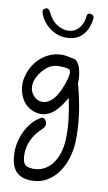

<svg xmlns="http://www.w3.org/2000/svg" viewBox="-113 -749 667 1183"><g transform="rotate(10 220.5 -158.0)"><path d="M25.4 -257.8Q35.2 -291 54.2 -319.8Q73.2 -348.6 99.6 -370.1Q126 -391.6 157.7 -403.8Q189.5 -416 224.6 -416Q237.3 -416 250 -414.1Q262.7 -412.1 274.4 -409.2Q282.2 -407.2 287.1 -407.2Q295.9 -405.3 304.7 -403.3Q313.5 -401.4 321.3 -391.6Q335 -375 341.8 -351.6Q348.6 -328.1 350.6 -307.6Q352.5 -291 352.1 -278.3Q351.6 -265.6 351.6 -260.7Q365.2 -210.9 374.5 -167Q383.8 -123 389.6 -82Q396.5 -32.2 398.9 13.7Q401.4 59.6 399.4 105.5Q396.5 154.3 381.3 203.1Q366.2 252 337.9 291.5Q309.6 331.1 268.6 355.5Q227.5 379.9 172.9 379.9Q56.6 379.9 43 264.6Q32.2 189.5 62.5 112.3Q78.1 75.2 100.1 45.9Q122.1 16.6 148.4 0Q150.4 -2 152.3 -2.9Q157.2 -6.8 162.6 -9.8Q168 -12.7 174.8 -12.7Q186.5 -12.7 193.4 -1Q202.1 12.7 201.2 25.4Q200.2 36.1 194.3 43.9Q188.5 51.8 182.6 56.6Q99.6 133.8 102.5 235.4Q104.5 272.5 116.7 288.1Q128.9 303.7 161.1 305.7Q165 306.6 172.9 306.6Q208 306.6 237.3 291.5Q266.6 276.4 288.1 248.5Q309.6 220.7 322.8 182.1Q335.9 143.6 337.9 96.7Q340.8 28.3 332.5 -35.6Q324.2 -99.6 311.5 -161.1Q309.6 -157.2 308.6 -156.2Q295.9 -135.7 280.8 -113.8Q265.6 -91.8 247.6 -74.2Q229.5 -56.6 207 -45.4Q184.6 -34.2 157.2 -34.2Q146.5 -34.2 136.7 -36.1Q127 -38.1 116.2 -41Q68.4 -57.6 43 -98.1Q17.6 -138.7 15.6 -187.5Q13.7 -223.6 25.4 -257.8ZM100.6 -133.8Q122.1 -109.4 153.3 -109.4Q179.7 -109.4 200.2 -124.5Q220.7 -139.6 235.8 -161.6Q251 -183.6 261.7 -209Q272.5 -234.4 279.3 -254.9Q287.1 -281.2 290.5 -300.3Q293.9 -319.3 289.1 -328.1Q284.2 -337.9 264.6 -340.8Q245.1 -343.8 216.8 -343.8Q179.7 -343.8 150.9 -322.8Q122.1 -301.8 102.5 -271.5Q77.1 -234.4 76.2 -197.3Q75.2 -160.2 100.6 -133.8ZM227.5 -524.4Q201.2 -524.4 175.8 -533.7Q150.4 -543 128.4 -559.1Q106.4 -575.2 89.8 -596.7Q73.2 -618.2 63.5 -643.6Q58.6 -656.2 60.1 -664.6Q61.5 -672.9 73.2 -678.7Q85 -684.6 92.8 -678.7Q100.6 -672.9 105.5 -662.1Q116.2 -641.6 129.4 -623Q142.6 -604.5 164.1 -590.8Q191.4 -573.2 218.3 -569.8Q245.1 -566.4 267.1 -575.2Q289.1 -584 305.7 -605Q322.3 -626 329.1 -657.2Q331.1 -664.1 331.1 -671.4Q331.1 -678.7 333.5 -684.6Q335.9 -690.4 340.8 -693.8Q345.7 -697.3 356.4 -694.3Q376 -689.5 376 -674.8Q376 -660.2 372.1 -643.6Q358.4 -585 322.3 -554.2Q286.1 -523.4 227.5 -524.4Z"/></g></svg>

Font: Scriphy
Style: Regular
Weight: 400
Designer: Ala M. Lockhart
Foundry: Ala M. Lockhart
Version: Version 1.0 2021